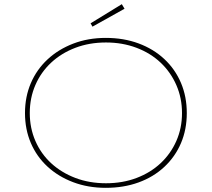

<svg xmlns="http://www.w3.org/2000/svg" viewBox="-20 -892 1017 922"><path d="M488 10Q403 10 331.5 -17Q260 -44 208 -92Q156 -140 128 -205.5Q100 -271 100 -349Q100 -427 128 -492.5Q156 -558 208 -606.5Q260 -655 331.5 -682.5Q403 -710 488 -710Q574 -710 645.5 -683.5Q717 -657 769 -608.5Q821 -560 849 -494Q877 -428 877 -349Q877 -270 849 -204.5Q821 -139 769 -90.5Q717 -42 645.5 -16Q574 10 488 10ZM489 -12Q569 -12 636 -37.5Q703 -63 751.5 -108.5Q800 -154 827 -215.5Q854 -277 854 -349Q854 -421 827 -483Q800 -545 751.5 -591Q703 -637 635.5 -662.5Q568 -688 489 -688Q409 -688 342 -662.5Q275 -637 226 -591.5Q177 -546 150 -484Q123 -422 123 -349Q123 -277 150 -215Q177 -153 226 -108Q275 -63 342 -37.5Q409 -12 489 -12ZM424 -764 415 -780 565 -872 578 -850Z"/></svg>

Font: Lexend Giga Thin
Style: Regular
Weight: 250
Version: Version 1.007